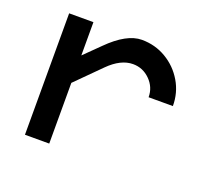

<svg xmlns="http://www.w3.org/2000/svg" viewBox="-92 -622 833 743"><g transform="rotate(20 325.0 -250.0)"><path d="M375 -500Q430 -500 475.5 -473Q521 -446 548 -400.5Q575 -355 575 -300H475Q475 -341 445.5 -370.5Q416 -400 375 -400Q325 -400 275 -350L175 -250V0H75V-500H175V-363L238 -425Q313 -500 375 -500Z"/></g></svg>

Font: Monoikos Medium
Style: Regular
Weight: 500
Designer: Brian Krent
Version: Version 0.088